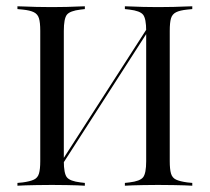

<svg xmlns="http://www.w3.org/2000/svg" viewBox="-20 -591 668 611"><path d="M108.1 -369.4V-492.7Q108.1 -519.4 104 -532.7Q100 -546 87.9 -552Q75.8 -558.1 52.4 -560.5L35.5 -562.1V-571Q46 -571 61.3 -570.2Q76.6 -569.4 96 -569Q115.3 -568.5 137.1 -568.5H145.2H153.2Q174.2 -568.5 192.7 -569Q211.3 -569.4 225.8 -570.2Q240.3 -571 250 -571V-562.1L236.3 -560.5Q202.4 -556.5 192.7 -544Q183.1 -531.5 183.1 -492.7V-369.4ZM445.2 -201.6V-492.7Q445.2 -531.5 435.5 -544Q425.8 -556.5 391.9 -560.5L377.4 -562.1V-571Q387.9 -571 402.4 -570.2Q416.9 -569.4 435.5 -569Q454 -568.5 475 -568.5H483.1H491.1Q512.9 -568.5 532.3 -569Q551.6 -569.4 566.5 -570.2Q581.5 -571 591.9 -571V-562.1L575.8 -560.5Q552.4 -558.1 540.3 -552Q528.2 -546 524.2 -532.7Q520.2 -519.4 520.2 -492.7V-201.6ZM137.1 -2.4Q115.3 -2.4 96 -2Q76.6 -1.6 61.3 -1.2Q46 -0.8 35.5 0V-8.9L52.4 -10.5Q75.8 -13.7 87.9 -19.4Q100 -25 104 -38.7Q108.1 -52.4 108.1 -78.2V-425.8H183.1V-78.2Q183.1 -39.5 192.7 -27Q202.4 -14.5 236.3 -10.5L250 -8.9V0Q240.3 -0.8 225.8 -1.2Q211.3 -1.6 192.7 -2Q174.2 -2.4 153.2 -2.4H145.2ZM162.9 -43.5V-57.3L465.3 -527.4V-513.7ZM475 -2.4Q454 -2.4 435.5 -2Q416.9 -1.6 402.4 -1.2Q387.9 -0.8 377.4 0V-8.9L391.9 -10.5Q425.8 -14.5 435.5 -27Q445.2 -39.5 445.2 -78.2V-201.6H520.2V-78.2Q520.2 -52.4 524.2 -38.7Q528.2 -25 540.3 -19.4Q552.4 -13.7 575.8 -10.5L591.9 -8.9V0Q581.5 -0.8 566.5 -1.2Q551.6 -1.6 532.3 -2Q512.9 -2.4 491.1 -2.4H483.1Z"/></svg>

Font: Playfair 144pt SemiCondensed Light
Style: Regular
Weight: 300
Width: 4
Designer: Claus Eggers Sørensen
Foundry: Claus Eggers Sørensen
Version: Version 2.203